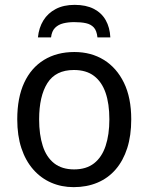

<svg xmlns="http://www.w3.org/2000/svg" viewBox="-20 -760 610 790"><path d="M520 -269Q520 -202 503.5 -150.5Q487 -99 456 -63Q425 -27 381 -8.5Q337 10 283 10Q233 10 190.5 -8.5Q148 -27 116.5 -63Q85 -99 68 -150.5Q51 -202 51 -269Q51 -358 79.5 -419.5Q108 -481 161 -513.5Q214 -546 286 -546Q355 -546 407.5 -513.5Q460 -481 490 -419.5Q520 -358 520 -269ZM141 -269Q141 -206 156 -159.5Q171 -113 203 -88Q235 -63 285 -63Q335 -63 367 -88Q399 -113 414.5 -159.5Q430 -206 430 -269Q430 -333 414.5 -378Q399 -423 367 -447.5Q335 -472 284 -472Q209 -472 175 -418Q141 -364 141 -269ZM287 -740Q334 -740 366 -723.5Q398 -707 415 -677Q432 -647 434 -606H381Q378 -634 366 -647Q354 -660 334 -664.5Q314 -669 285 -669Q261 -669 240.5 -664Q220 -659 206.5 -645.5Q193 -632 190 -606H136Q140 -646 158.5 -676Q177 -706 209.5 -723Q242 -740 287 -740Z"/></svg>

Font: Noto Sans Display
Style: Regular
Weight: 400
Designer: Monotype Design Team
Foundry: Monotype Imaging Inc.
Version: Version 2.003